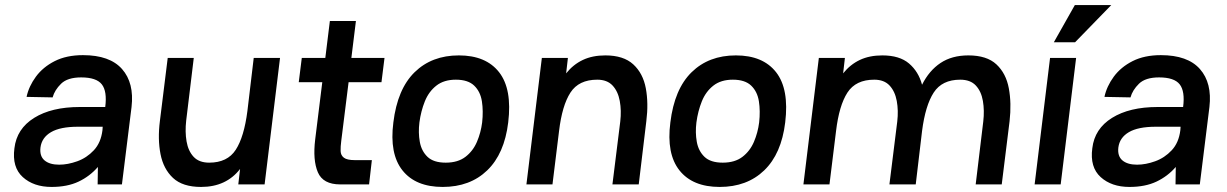

<svg xmlns="http://www.w3.org/2000/svg" viewBox="-20 -729 4849 759"><path d="M184 10Q113 10 70 -29Q27 -68 37 -143Q46 -220 115 -263Q184 -306 295 -306H396Q404 -368 382.5 -395.5Q361 -423 301 -423Q247 -423 221.5 -398Q196 -373 188 -344L85 -346Q94 -388 122 -426Q150 -464 196.5 -487.5Q243 -511 308 -511Q414 -511 462.5 -456Q511 -401 500 -306L462 0H366L367 -69Q335 -32 290.5 -11Q246 10 184 10ZM214 -78Q248 -78 285.5 -91.5Q323 -105 351 -135Q379 -165 385 -214L386 -228H288Q218 -228 181.5 -206.5Q145 -185 140 -146Q136 -112 156 -95Q176 -78 214 -78Z M716 -252Q711 -208 717.5 -170Q724 -132 745.5 -109Q767 -86 807 -86Q879 -86 912 -137Q945 -188 958 -290L983 -500H1087L1026 0H922L929 -61Q902 -26 863.5 -8Q825 10 775 10Q702 10 664 -25.5Q626 -61 614.5 -120Q603 -179 612 -250L643 -500H746Z M1173 -500H1266L1284 -646H1387L1369 -500H1500L1488 -404H1358L1329 -172Q1326 -149 1326.5 -132Q1327 -115 1339.5 -105.5Q1352 -96 1383 -96H1450L1439 0H1325Q1257 0 1236.5 -48Q1216 -96 1226 -178L1254 -404H1161Z M1535 -245Q1551 -377 1619 -443.5Q1687 -510 1794 -510Q1901 -510 1953 -443.5Q2005 -377 1989 -245Q1974 -121 1906 -55.5Q1838 10 1730 10Q1623 10 1571 -55.5Q1519 -121 1535 -245ZM1742 -86Q1790 -86 1820 -109Q1850 -132 1865.5 -168.5Q1881 -205 1886 -245Q1891 -290 1885 -328.5Q1879 -367 1854.5 -390.5Q1830 -414 1782 -414Q1735 -414 1705 -390.5Q1675 -367 1659.5 -328.5Q1644 -290 1638 -245Q1633 -205 1639.5 -168.5Q1646 -132 1670 -109Q1694 -86 1742 -86Z M2061 0 2122 -500H2225L2218 -439Q2246 -474 2284 -492Q2322 -510 2373 -510Q2445 -510 2483.5 -474.5Q2522 -439 2533 -380Q2544 -321 2535 -250L2505 0H2401L2432 -249Q2437 -292 2430 -330Q2423 -368 2401.5 -391Q2380 -414 2341 -414Q2268 -414 2235 -363Q2202 -312 2190 -211L2164 0Z M2630 -245Q2646 -377 2714 -443.5Q2782 -510 2889 -510Q2996 -510 3048 -443.5Q3100 -377 3084 -245Q3069 -121 3001 -55.5Q2933 10 2825 10Q2718 10 2666 -55.5Q2614 -121 2630 -245ZM2837 -86Q2885 -86 2915 -109Q2945 -132 2960.5 -168.5Q2976 -205 2981 -245Q2986 -290 2980 -328.5Q2974 -367 2949.5 -390.5Q2925 -414 2877 -414Q2830 -414 2800 -390.5Q2770 -367 2754.5 -328.5Q2739 -290 2733 -245Q2728 -205 2734.5 -168.5Q2741 -132 2765 -109Q2789 -86 2837 -86Z M3156 0 3217 -500H3320L3313 -439Q3341 -474 3379 -492Q3417 -510 3468 -510Q3536 -510 3573.5 -478Q3611 -446 3625 -394Q3653 -450 3698 -480Q3743 -510 3808 -510Q3881 -510 3919 -474.5Q3957 -439 3968 -380Q3979 -321 3971 -250L3940 0H3837L3867 -249Q3872 -292 3865.5 -330Q3859 -368 3837.5 -391Q3816 -414 3776 -414Q3704 -414 3671 -363Q3638 -312 3625 -211L3600 0H3496L3527 -249Q3532 -292 3525 -330Q3518 -368 3496.5 -391Q3475 -414 3436 -414Q3363 -414 3330 -363Q3297 -312 3285 -211L3259 0Z M4229 -709H4373L4230 -562H4146ZM4131 -500H4234L4173 0H4070Z M4445 10Q4374 10 4331 -29Q4288 -68 4298 -143Q4307 -220 4376 -263Q4445 -306 4556 -306H4657Q4665 -368 4643.5 -395.5Q4622 -423 4562 -423Q4508 -423 4482.5 -398Q4457 -373 4449 -344L4346 -346Q4355 -388 4383 -426Q4411 -464 4457.5 -487.5Q4504 -511 4569 -511Q4675 -511 4723.5 -456Q4772 -401 4761 -306L4723 0H4627L4628 -69Q4596 -32 4551.5 -11Q4507 10 4445 10ZM4475 -78Q4509 -78 4546.5 -91.5Q4584 -105 4612 -135Q4640 -165 4646 -214L4647 -228H4549Q4479 -228 4442.5 -206.5Q4406 -185 4401 -146Q4397 -112 4417 -95Q4437 -78 4475 -78Z"/></svg>

Font: Haskoy SemiBold
Style: Italic
Weight: 600
Designer: Ertekin Erdin
Foundry: Ertekin Erdin
Version: Version 2.000; ttfautohint (v1.8.4.7-5d5b)